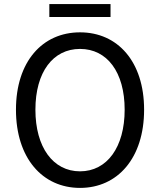

<svg xmlns="http://www.w3.org/2000/svg" viewBox="-20 -905 782 938"><path d="M221 -822H520V-885H221ZM371 13C555 13 684 -133 684 -369C684 -604 555 -747 371 -747C187 -747 58 -604 58 -369C58 -133 187 13 371 13ZM371 -68C239 -68 153 -186 153 -369C153 -553 239 -666 371 -666C503 -666 589 -553 589 -369C589 -186 503 -68 371 -68Z"/></svg>

Font: Spoqa Han Sans Neo Regular
Style: Regular
Weight: 400
Designer: [Spoqa Han Sans Neo] Dong-huui Kim  Younghwa Kang  Yujin Lee  [Noto Sans] Ryoko NISHIZUKA  (kana & ideographs); Paul D. 
Foundry: Spoqa (http://www.spoqa-han-sans.com)
Version: Version 1.000